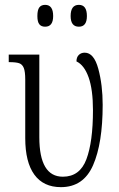

<svg xmlns="http://www.w3.org/2000/svg" viewBox="-20 -761 492 791"><path d="M84 -192V-433Q84 -466 78 -481Q72 -496 59 -500.5Q46 -505 18 -505H16V-536H142V-196Q142 -33 239 -33Q309 -33 336 -105Q363 -177 363 -307Q363 -392 345 -442.5Q327 -493 295 -508Q295 -525 304.5 -534.5Q314 -544 329 -544Q367 -544 385 -477.5Q403 -411 403 -329Q403 -171 363.5 -80.5Q324 10 231 10Q159 10 121.5 -41.5Q84 -93 84 -192ZM134 -695Q134 -720 142 -730.5Q150 -741 166 -741Q199 -741 199 -695Q199 -651 166 -651Q150 -651 142 -661Q134 -671 134 -695ZM271 -695Q271 -741 305 -741Q338 -741 338 -695Q338 -651 305 -651Q271 -651 271 -695Z"/></svg>

Font: Noto Serif CondLight
Style: Regular
Weight: 300
Width: 3
Designer: Monotype Design Team
Foundry: Monotype Imaging Inc.
Version: Version 1.001